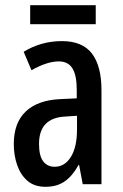

<svg xmlns="http://www.w3.org/2000/svg" viewBox="-20 -708 472 738"><path d="M218 -550Q297 -550 333.5 -502Q370 -454 370 -362V0H298L284 -74H282Q259 -32 229 -11Q199 10 155 10Q112 10 85.5 -13Q59 -36 46 -73.5Q33 -111 33 -154Q33 -236 79 -279.5Q125 -323 211 -327L275 -330V-363Q275 -418 258.5 -445Q242 -472 206 -472Q161 -472 101 -438L71 -509Q138 -550 218 -550ZM231 -260Q130 -255 130 -155Q130 -109 146 -88Q162 -67 190 -67Q229 -67 252.5 -105Q276 -143 276 -210V-263ZM348 -688V-615H96V-688Z"/></svg>

Font: Noto Sans Gurmukhi ExtraCondensed Medium
Style: Regular
Weight: 500
Width: 2
Designer: Jelle Bosma - Monotype Design Team
Foundry: Monotype Imaging Inc.
Version: Version 2.004; ttfautohint (v1.8.4.7-5d5b)